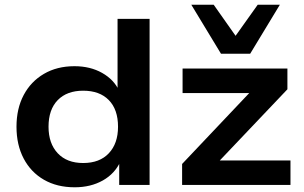

<svg xmlns="http://www.w3.org/2000/svg" viewBox="-20 -785 1289 815"><path d="M297 10Q222 10 166.5 -22Q111 -54 80.5 -112Q50 -170 50 -247Q50 -324 80.5 -381.5Q111 -439 166.5 -471.5Q222 -504 296 -504Q363 -504 413.5 -475.5Q464 -447 486 -399H479V-705H615V0H486V-101H492Q468 -48 416.5 -19Q365 10 297 10ZM333 -93Q403 -93 442 -134.5Q481 -176 481 -247Q481 -320 442 -360Q403 -400 333 -400Q264 -400 225 -360Q186 -320 186 -247Q186 -176 225 -134.5Q264 -93 333 -93ZM753 0V-89L1073 -427L1075 -390H755V-494H1200V-406L877 -66L876 -104H1213V0ZM918 -557 792 -765H887L980 -633L1074 -765H1168L1042 -557Z"/></svg>

Font: Nunito Sans 10pt SemiExpanded
Style: Bold
Weight: 700
Width: 6
Designer: Vernon Adams
Foundry: Vernon Adams
Version: Version 3.101;gftools[0.9.27]